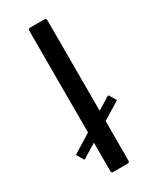

<svg xmlns="http://www.w3.org/2000/svg" viewBox="-184 -762 666 816"><g transform="rotate(-30 148.5 -354.0)"><path d="M107 -9V-699Q107 -708 117 -708H186Q196 -708 196 -699V-9Q196 0 186 0H117Q107 0 107 -9ZM40 -108Q38 -107 36.5 -107.5Q35 -108 35 -108L16 -140Q14 -142 18 -144L258 -292Q260 -293 262 -291L281 -259Q283 -257 280 -255Z"/></g></svg>

Font: Glory Thin Medium
Style: Regular
Weight: 500
Version: Version 1.011